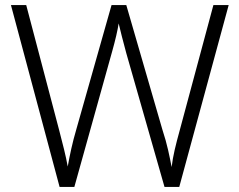

<svg xmlns="http://www.w3.org/2000/svg" viewBox="-20 -734 940 754"><path d="M878 -714 684 0H626L476 -525Q456 -599 446 -642Q443 -622 436.5 -594Q430 -566 421 -534L272 0H214L23 -714H83L212 -224Q223 -182 231.5 -147.5Q240 -113 246 -80Q252 -114 260 -150Q268 -186 280 -227L418 -714H476L618 -224Q632 -181 640 -145.5Q648 -110 654 -78Q658 -111 666 -145.5Q674 -180 686 -223L818 -714Z"/></svg>

Font: BC Sans Light
Style: Regular
Weight: 300
Designer: Monotype Design Team
Foundry: Monotype Imaging Inc.
Version: Version 2.000;GOOG;noto-source:20170915:90ef993387c0